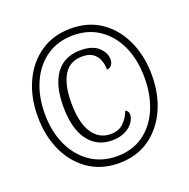

<svg xmlns="http://www.w3.org/2000/svg" viewBox="-130 -850 973 986"><g transform="rotate(-20 356.5 -357.5)"><path d="M357 10Q261 10 190.5 -39Q120 -88 82.5 -171Q45 -254 45 -358Q45 -462 83 -545Q121 -628 191.5 -676.5Q262 -725 358 -725Q454 -725 523.5 -677Q593 -629 631 -545.5Q669 -462 669 -358Q669 -252 630.5 -169Q592 -86 522.5 -38Q453 10 357 10ZM360 -27Q443 -27 503.5 -69.5Q564 -112 596.5 -187Q629 -262 629 -358Q629 -455 596 -529Q563 -603 502 -645.5Q441 -688 358 -688Q274 -688 212.5 -645.5Q151 -603 117.5 -528.5Q84 -454 84 -359Q84 -261 118.5 -186.5Q153 -112 215 -69.5Q277 -27 360 -27ZM363 -112Q281 -112 233.5 -176Q186 -240 186 -362Q186 -477 232 -540Q278 -603 367 -603Q433 -603 465 -572.5Q497 -542 497 -507Q497 -487 487 -475Q477 -463 462 -463Q462 -490 453 -514.5Q444 -539 423 -554.5Q402 -570 365 -570Q296 -570 263.5 -516Q231 -462 231 -365Q231 -257 267.5 -201Q304 -145 367 -145Q412 -145 438.5 -171Q465 -197 478 -233Q495 -224 495 -206Q495 -186 480 -164Q465 -142 435.5 -127Q406 -112 363 -112Z"/></g></svg>

Font: Noto Serif Tamil Condensed Light
Style: Italic
Weight: 300
Width: 3
Italic angle: -12°
Designer: Indian Type Foundry, Tom Grace, and the Monotype Design Team
Foundry: Monotype Imaging Inc.
Version: Version 2.003; ttfautohint (v1.8.4.7-5d5b)